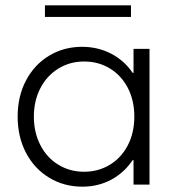

<svg xmlns="http://www.w3.org/2000/svg" viewBox="-20 -700 659 728"><path d="M486.3 -92.8H482.9Q451.2 -45.4 401.9 -18.8Q352.5 7.8 292 7.8Q223.1 7.8 167 -25.9Q110.8 -59.6 78.9 -120.1Q46.9 -180.7 46.9 -257.8Q46.9 -335.4 79.1 -395.8Q111.3 -456.1 167 -489.3Q222.7 -522.5 291 -522.5Q351.1 -522.5 401.1 -496.6Q451.2 -470.7 482.9 -423.8H486.3V-514.6H546.9V0H486.3ZM489.3 -257.8Q489.3 -319.8 464.4 -367.2Q439.5 -414.6 396.2 -440.7Q353 -466.8 298.8 -466.8Q245.1 -466.8 201.7 -440.2Q158.2 -413.6 133.3 -366Q108.4 -318.4 108.4 -257.8Q108.4 -198.2 132.8 -150.4Q157.2 -102.5 200.9 -75.7Q244.6 -48.8 298.8 -48.8Q352.1 -48.8 395.5 -74.7Q439 -100.6 464.1 -148.2Q489.3 -195.8 489.3 -257.8ZM150.4 -679.7H476.6V-635.7H150.4Z"/></svg>

Font: Reddit Sans Chocolate Light
Style: Regular
Weight: 300
Designer: Stephen Hutchings
Foundry: Reddit
Version: Version 1.013